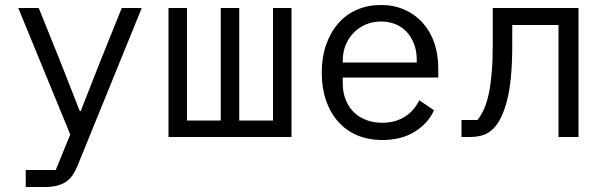

<svg xmlns="http://www.w3.org/2000/svg" viewBox="-20 -548 2440 768"><path d="M467 -516H547L291 113Q282 135 271 151.5Q260 168 245 178.5Q230 189 209 194.5Q188 200 159 200H83V132H203L261 -10L53 -516H135L222 -300L299 -104H303L380 -300Z M654 -516H728V-66H863V-516H937V-66H1072V-516H1146V0H654Z M1509 12Q1453 12 1408.5 -7Q1364 -26 1332.5 -61.5Q1301 -97 1284 -146.5Q1267 -196 1267 -257Q1267 -319 1284.5 -369Q1302 -419 1333 -454.5Q1364 -490 1407.5 -509Q1451 -528 1504 -528Q1556 -528 1598.5 -509Q1641 -490 1671 -456.5Q1701 -423 1717 -377Q1733 -331 1733 -276V-238H1351V-214Q1351 -180 1362 -151Q1373 -122 1393.5 -101Q1414 -80 1443.5 -68.5Q1473 -57 1509 -57Q1561 -57 1599 -81Q1637 -105 1657 -147L1716 -107Q1693 -55 1639.5 -21.5Q1586 12 1509 12ZM1504 -462Q1471 -462 1443 -450Q1415 -438 1394.5 -417Q1374 -396 1362.5 -367.5Q1351 -339 1351 -305V-298H1647V-309Q1647 -343 1636.5 -371Q1626 -399 1607.5 -419.5Q1589 -440 1562.5 -451Q1536 -462 1504 -462Z M1826 -68H1890Q1905 -87 1916.5 -113Q1928 -139 1935.5 -175Q1943 -211 1947 -258.5Q1951 -306 1951 -369V-516H2294V0H2214V-448H2029V-367Q2029 -227 2008.5 -147.5Q1988 -68 1954 -34Q1935 -15 1912 -7.5Q1889 0 1857 0H1826Z"/></svg>

Font: IBM Plex Mono
Style: Regular
Weight: 400
Monospace: yes
Designer: Mike Abbink, Paul van der Laan, Pieter van Rosmalen
Foundry: Bold Monday
Version: Version 2.3